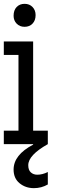

<svg xmlns="http://www.w3.org/2000/svg" viewBox="-20 -756 348 1007"><path d="M0 -70.5H76.9V-467.9H0V-538.5H153.8V-70.5H230.8V0H0ZM51.3 -673.1Q51.3 -702.6 67.3 -719.2Q83.3 -735.9 109 -735.9Q134.6 -735.9 150.6 -719.2Q166.7 -702.6 166.7 -676.9Q166.7 -648.7 150.6 -632.1Q134.6 -615.4 109 -615.4Q83.3 -615.4 67.3 -632.1Q51.3 -648.7 51.3 -673.1ZM230.8 0Q128.2 57.7 128.2 110.3Q128.2 135.9 141.7 148.1Q155.1 160.3 175.6 160.3Q202.6 160.3 230.8 146.2V211.5Q197.4 230.8 157.7 230.8Q114.1 230.8 82.7 205.1Q51.3 179.5 51.3 133.3Q51.3 56.4 153.8 2.6V-12.8H230.8Z"/></svg>

Font: Slabo 13px
Style: Regular
Weight: 400
Designer: John Hudson
Foundry: Tiro Typeworks Ltd.
Version: Version 1.02 Build 005a